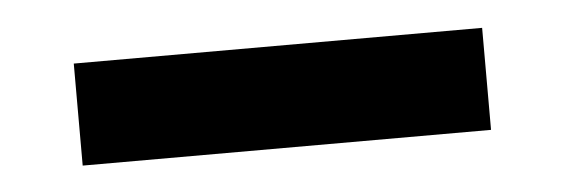

<svg xmlns="http://www.w3.org/2000/svg" viewBox="-25 -434 538 183"><g transform="rotate(-5 244.0 -342.0)"><path d="M439.5 -390.6V-293H48.8V-390.6Z"/></g></svg>

Font: BabelStone Moon Runes
Style: Regular
Weight: 400
Designer: Andrew West
Foundry: BabelStone
Version: Version 7.001 March 14, 2022